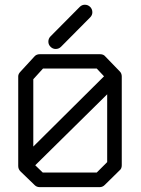

<svg xmlns="http://www.w3.org/2000/svg" viewBox="-20 -820 580 790"><path d="M421 -432 125 -140 156 -110H378L421 -153ZM408 -506 378 -538H157L117 -494V-217ZM65 -526 122 -588Q130 -597 144 -597H391Q406 -597 413 -588L473 -526Q481 -518 481 -505V-140Q481 -126 472 -119L411 -59Q402 -50 390 -50H144Q131 -50 123 -58L64 -115Q55 -124 55 -137V-506Q55 -516 65 -526ZM179 -648.5Q179 -661.5 188 -670.5L308 -791.5Q317 -800.5 329 -800.5Q342 -800.5 351 -791.5Q360 -782.5 360 -769.5Q360 -757.5 351 -748.5L231 -627.5Q222 -618.5 209 -618.5Q197 -618.5 188 -627.5Q179 -636.5 179 -648.5Z"/></svg>

Font: 3270 Nerd Font Mono
Style: Regular
Weight: 400
Monospace: yes
Version: Version 3.0.1;Nerd Fonts 3.0.0